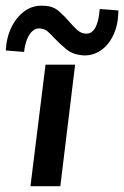

<svg xmlns="http://www.w3.org/2000/svg" viewBox="-52 -642 428 662"><path d="M105 -419H207L156 0H53ZM237 -451Q200 -453 177.5 -471.5Q155 -490 137 -509Q125 -522 113.5 -532.5Q102 -543 85 -544Q71 -545 59.5 -534.5Q48 -524 41 -506Q34 -488 31 -463L-32 -468Q-30 -512 -12.5 -548Q5 -584 34 -604.5Q63 -625 101 -622Q131 -621 151 -603.5Q171 -586 187 -567Q201 -551 214 -539Q227 -527 243 -526Q259 -525 269 -536Q279 -547 284.5 -566.5Q290 -586 292 -611L356 -606Q356 -558 339.5 -522.5Q323 -487 296 -468.5Q269 -450 237 -451Z"/></svg>

Font: Josefin Sans Thin Medium
Style: Italic
Weight: 500
Italic angle: -7°
Version: Version 2.000